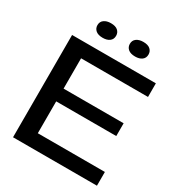

<svg xmlns="http://www.w3.org/2000/svg" viewBox="-210 -1048 1100 1185"><g transform="rotate(30 340.5 -456.0)"><path d="M61 0V-729H658V-632H148L181 -665V-64L148 -98H659V0ZM153 -325V-416H609V-325ZM464 -808Q431 -808 414 -822.5Q397 -837 397 -860Q397 -885 415.5 -898.5Q434 -912 464 -912Q497 -912 513.5 -897.5Q530 -883 530 -860Q530 -835 512 -821.5Q494 -808 464 -808ZM233 -808Q200 -808 183 -822.5Q166 -837 166 -860Q166 -885 184.5 -898.5Q203 -912 233 -912Q266 -912 282.5 -897.5Q299 -883 299 -860Q299 -835 281 -821.5Q263 -808 233 -808Z"/></g></svg>

Font: Mona Sans Expanded Medium
Style: Regular
Weight: 500
Width: 7
Designer: Deni Anggara
Foundry: GitHub
Version: Version 2.000